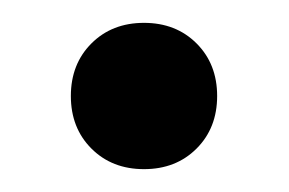

<svg xmlns="http://www.w3.org/2000/svg" viewBox="-20 -367 253 168"><path d="M42 -283Q42 -311 60 -329Q78 -347 106 -347Q134 -347 152 -329Q170 -311 170 -283Q170 -255 152 -237Q134 -219 106 -219Q78 -219 60 -237Q42 -255 42 -283Z"/></svg>

Font: Barlow Semi Condensed Medium
Style: Regular
Weight: 500
Width: 4
Designer: Jeremy Tribby
Foundry: Tribby Type
Version: Version 1.422; ttfautohint (v1.8)